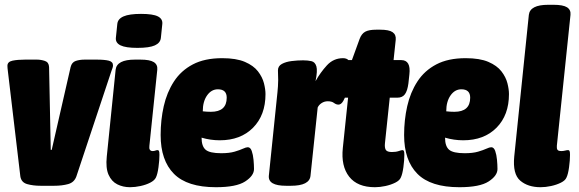

<svg xmlns="http://www.w3.org/2000/svg" viewBox="-20 -774 2418 802"><path d="M150 2Q118 2 93.5 -5Q69 -12 65 -37L13 -476Q12 -483 11.5 -489Q11 -495 11 -499Q11 -516 32 -520.5Q53 -525 85 -525H134Q151 -525 167.5 -519.5Q184 -514 185 -494L192 -148H196L275 -494Q280 -514 296.5 -519.5Q313 -525 334 -525H383Q417 -525 434.5 -520.5Q452 -516 452 -501Q452 -496 450 -490Q448 -484 445 -476L299 -37Q290 -12 264.5 -5Q239 2 206 2Z M523 8Q494 8 470 -4Q446 -16 433.5 -44Q421 -72 426 -120L463 -483Q468 -525 544 -525H566Q606 -525 622.5 -514.5Q639 -504 637 -483L604 -165Q601 -143 618 -143Q624 -143 629 -145Q634 -147 638 -147Q642 -147 644 -143.5Q646 -140 646 -127Q646 -105 642 -75.5Q638 -46 631 -32Q625 -20 607.5 -11Q590 -2 567 3Q544 8 523 8ZM554 -574Q505 -574 483.5 -584.5Q462 -595 464 -616L470 -674Q472 -695 496 -705.5Q520 -716 569 -716Q619 -716 639.5 -705.5Q660 -695 658 -674L652 -616Q650 -595 627 -584.5Q604 -574 554 -574Z M882 8Q762 8 706.5 -48Q651 -104 651 -210Q651 -273 664 -330.5Q677 -388 706.5 -433.5Q736 -479 785.5 -505Q835 -531 908 -531Q967 -531 1003 -515.5Q1039 -500 1057.5 -476Q1076 -452 1082.5 -426.5Q1089 -401 1089 -381Q1089 -293 1037 -240.5Q985 -188 898 -188Q859 -188 822 -199Q822 -163 839 -148.5Q856 -134 904 -134Q938 -134 960 -140.5Q982 -147 995 -153Q1008 -159 1015 -159Q1026 -159 1031.5 -143.5Q1037 -128 1039 -106.5Q1041 -85 1041 -68Q1041 -40 1004 -16Q967 8 882 8ZM861 -307Q927 -307 927 -366Q927 -401 890 -401Q863 -401 845 -375.5Q827 -350 827 -309Q835 -308 844 -307.5Q853 -307 861 -307Z M1175 2Q1099 2 1103 -40L1139 -389Q1140 -397 1141 -413Q1142 -429 1142 -440Q1142 -450 1141.5 -459.5Q1141 -469 1141 -480Q1141 -498 1157.5 -507Q1174 -516 1198.5 -519Q1223 -522 1246 -522Q1266 -522 1281 -518.5Q1296 -515 1301.5 -497Q1307 -479 1298 -435Q1318 -471 1345.5 -501Q1373 -531 1413 -531Q1446 -531 1446 -489Q1446 -467 1442 -441Q1438 -415 1430.5 -391.5Q1423 -368 1414 -352.5Q1405 -337 1394 -337Q1384 -337 1375 -344Q1366 -351 1349 -351Q1335 -351 1323.5 -343.5Q1312 -336 1307 -325L1277 -40Q1273 2 1195 2Z M1546 8Q1473 8 1438.5 -36Q1404 -80 1412 -156L1434 -366H1418Q1377 -366 1384 -426L1388 -463Q1392 -495 1402.5 -509Q1413 -523 1434 -523H1450L1482 -611Q1490 -633 1505.5 -641.5Q1521 -650 1552 -650H1568Q1605 -650 1620 -639.5Q1635 -629 1633 -608L1624 -523H1656Q1697 -523 1690 -463L1686 -426Q1682 -395 1671.5 -380.5Q1661 -366 1640 -366H1608L1588 -176Q1586 -157 1591.5 -148Q1597 -139 1617 -139Q1634 -139 1645.5 -143Q1657 -147 1661 -147Q1665 -147 1667 -143.5Q1669 -140 1669 -127Q1669 -105 1665 -75.5Q1661 -46 1654 -32Q1649 -20 1631 -11Q1613 -2 1590 3Q1567 8 1546 8Z M1899 8Q1779 8 1723.5 -48Q1668 -104 1668 -210Q1668 -273 1681 -330.5Q1694 -388 1723.5 -433.5Q1753 -479 1802.5 -505Q1852 -531 1925 -531Q1984 -531 2020 -515.5Q2056 -500 2074.5 -476Q2093 -452 2099.5 -426.5Q2106 -401 2106 -381Q2106 -293 2054 -240.5Q2002 -188 1915 -188Q1876 -188 1839 -199Q1839 -163 1856 -148.5Q1873 -134 1921 -134Q1955 -134 1977 -140.5Q1999 -147 2012 -153Q2025 -159 2032 -159Q2043 -159 2048.5 -143.5Q2054 -128 2056 -106.5Q2058 -85 2058 -68Q2058 -40 2021 -16Q1984 8 1899 8ZM1878 -307Q1944 -307 1944 -366Q1944 -401 1907 -401Q1880 -401 1862 -375.5Q1844 -350 1844 -309Q1852 -308 1861 -307.5Q1870 -307 1878 -307Z M2238 8Q2185 8 2153 -19.5Q2121 -47 2128 -120L2189 -712Q2194 -754 2270 -754H2292Q2332 -754 2348.5 -743.5Q2365 -733 2363 -712L2306 -165Q2305 -154 2308.5 -148.5Q2312 -143 2325 -143Q2333 -143 2340.5 -145Q2348 -147 2353 -147Q2357 -147 2359 -143.5Q2361 -140 2361 -127Q2361 -105 2357 -75.5Q2353 -46 2346 -32Q2341 -20 2323 -11Q2305 -2 2282 3Q2259 8 2238 8Z"/></svg>

Font: Asap Condensed Condensed Black
Style: Italic
Weight: 900
Width: 3
Italic angle: -6°
Designer: Pablo Cosgaya
Foundry: Omnibus-Type
Version: Version 3.001; ttfautohint (v1.8.4.7-5d5b)